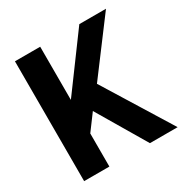

<svg xmlns="http://www.w3.org/2000/svg" viewBox="-167 -880 995 1023"><g transform="rotate(-30 330.0 -368.5)"><path d="M465.8 0 288.1 -300.3 216.3 -203.6V0H61V-737.3H216.3V-410.2L457 -737.3H621.1L379.4 -415L636.2 0Z"/></g></svg>

Font: Epilogue
Style: Bold
Weight: 700
Designer: Tyler Finck
Foundry: Etcetera Type Co
Version: Version 2.112